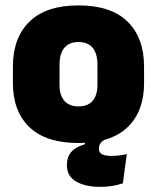

<svg xmlns="http://www.w3.org/2000/svg" viewBox="-20 -528 607 729"><path d="M359.5 181.5Q304 181.5 269 161.2Q234 141 234 99.5V98.5Q234 68 250.5 49Q267 30 302.5 19.5V6.5L391.5 -11L390.5 -2.5Q373 3 364.2 12.5Q355.5 22 355.5 36.5Q355.5 52 368 58Q380.5 64 403.5 64Q418 64 432.8 62.2Q447.5 60.5 461.5 57L446.5 168Q427.5 174.5 405.8 178Q384 181.5 359.5 181.5ZM278 15Q154.5 15 91.8 -45.2Q29 -105.5 29 -212.5V-275Q29 -384.5 92 -446Q155 -507.5 278 -507.5Q401.5 -507.5 464.2 -446Q527 -384.5 527 -275V-212.5Q527 -105.5 464.5 -45.2Q402 15 278 15ZM278 -124Q313.5 -124 331.8 -145.2Q350 -166.5 350 -206V-282Q350 -324.5 331.8 -346.5Q313.5 -368.5 278 -368.5Q243 -368.5 224.5 -346.5Q206 -324.5 206 -282V-206Q206 -166.5 224.5 -145.2Q243 -124 278 -124Z"/></svg>

Font: Anek Latin ExtraBold
Style: Regular
Weight: 800
Designer: Yesha Goshar
Foundry: Ek Type
Version: Version 1.003